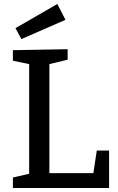

<svg xmlns="http://www.w3.org/2000/svg" viewBox="-20 -948 595 968"><path d="M468 -189H530V0H45V-53L140 -75L127 -54V-643L140 -622L45 -642V-695L321 -700V-647L217 -622L229 -643V-58L212 -75H464L448 -57ZM88 -751 58 -806 269 -928 310 -848Z"/></svg>

Font: Bitter Thin Medium
Style: Regular
Weight: 500
Version: Version 3.021